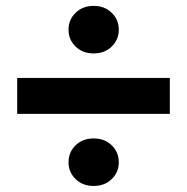

<svg xmlns="http://www.w3.org/2000/svg" viewBox="-20 -671 625 642"><path d="M37.4 -290.2V-410.3H547.9V-290.2ZM293.4 -49.2Q256.3 -49.2 232.7 -72.3Q209.1 -95.3 209.1 -128.4Q209.1 -162 232.7 -185.1Q256.3 -208.1 293.4 -208.1Q330.1 -208.1 353.6 -185.1Q377.2 -162 377.2 -128.4Q377.2 -95.3 353.6 -72.3Q330.1 -49.2 293.4 -49.2ZM293.4 -492.4Q256.3 -492.4 232.7 -515.4Q209.1 -538.5 209.1 -571.6Q209.1 -605.2 232.7 -628.2Q256.3 -651.3 293.4 -651.3Q330.1 -651.3 353.6 -628.2Q377.2 -605.2 377.2 -571.6Q377.2 -538.5 353.6 -515.4Q330.1 -492.4 293.4 -492.4Z"/></svg>

Font: Envelope Sans Variable
Style: Regular
Weight: 500
Designer: Andreas Rasmussen / Norman Anderson
Foundry: mail.de GmbH
Version: Version 1.150